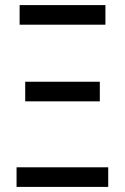

<svg xmlns="http://www.w3.org/2000/svg" viewBox="-20 -734 490 754"><path d="M57 -637V-714H394V-637ZM79 -336V-413H372V-336ZM45 0V-77H405V0Z"/></svg>

Font: Noto Sans ExtraCondensed
Style: Regular
Weight: 400
Width: 2
Designer: Monotype Design Team
Foundry: Monotype Imaging Inc.
Version: Version 2.013; ttfautohint (v1.8.4.7-5d5b)